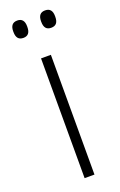

<svg xmlns="http://www.w3.org/2000/svg" viewBox="-132 -693 459 733"><g transform="rotate(-20 98.0 -327.0)"><path d="M118 0H78V-486.5H118ZM42 -583Q27.5 -583 20.5 -591.5Q13.5 -600 13.5 -617V-620.5Q13.5 -636.5 20.5 -645Q27.5 -653.5 42 -653.5Q56 -653.5 63 -645Q70 -636.5 70 -620.5V-617Q70 -600 63 -591.5Q56 -583 42 -583ZM155 -583Q140.5 -583 133.5 -591.5Q126.5 -600 126.5 -617V-620.5Q126.5 -636.5 133.5 -645Q140.5 -653.5 155 -653.5Q169.5 -653.5 176.5 -645Q183.5 -636.5 183.5 -620.5V-617Q183.5 -600 176.5 -591.5Q169.5 -583 155 -583Z"/></g></svg>

Font: Anek Devanagari Medium ExtraLight
Style: Regular
Weight: 250
Version: Version 1.003